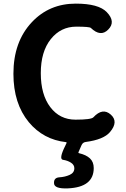

<svg xmlns="http://www.w3.org/2000/svg" viewBox="-20 -774 697 1059"><path d="M354 265Q279 268 278 237Q276 206 307.5 204Q339 202 364.5 190.5Q390 179 390 154Q390 135 371 123Q352 111 327.5 107.5Q303 104 340 30L347 15Q349 11 344 10Q219 -4 139 -100Q54 -203 54 -367Q54 -544 156 -652Q252 -754 398 -754Q524 -754 569 -707Q620 -654 577 -611Q535 -568 481 -620Q473 -627 401 -627Q315 -627 260 -558Q205 -489 205 -370.5Q205 -252 257.5 -183Q310 -114 396.5 -114Q483 -114 495 -127Q546 -182 591 -142Q635 -103 587 -46Q552 -4 453 9Q437 11 430 26L413 65Q411 70 416 71Q455 80 476 99.5Q497 119 497 153Q497 259 354 265Z"/></svg>

Font: Resource Han Rounded JP
Style: Bold
Weight: 700
Designer: Cyano Hao (round all glyphs); Ryoko NISHIZUKA 西塚涼子 (kana, bopomofo & ideographs); Paul D. Hunt (Latin, Greek & Cyrillic)
Foundry: Cyano Hao
Version: 0.990